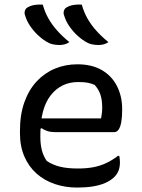

<svg xmlns="http://www.w3.org/2000/svg" viewBox="-20 -834 640 866"><path d="M329 -544Q394 -544 439 -518Q484 -492 507.5 -446Q531 -400 531 -342V-338Q531 -306 527 -283.5Q523 -261 515 -249.5Q507 -238 495 -238H228Q209 -238 193.5 -243Q178 -248 168 -256L150 -246V-300H436Q438 -312 439.5 -324Q441 -336 441 -348Q441 -383 433 -407Q425 -431 407 -451Q391 -458 375 -461Q359 -464 333 -464Q256 -464 209 -404.5Q162 -345 162 -227V-216Q162 -183 169 -156Q176 -129 191 -108Q218 -90 251 -82Q284 -74 332 -74Q369 -74 399.5 -79.5Q430 -85 458 -98Q486 -111 512 -131H518Q519 -125 520 -118.5Q521 -112 521 -103Q521 -80 514.5 -64Q508 -48 496 -36Q480 -20 455 -9Q430 2 398 7Q366 12 329 12Q274 12 227 -4Q180 -20 145 -51Q110 -82 90 -128Q70 -174 70 -233V-244Q70 -317 90 -373Q110 -429 145.5 -467Q181 -505 228 -524.5Q275 -544 329 -544ZM173 -813Q182 -780 198 -751.5Q214 -723 237.5 -696.5Q261 -670 293 -644Q283 -637 271.5 -634Q260 -631 248 -631Q232 -631 217 -634.5Q202 -638 188 -647Q167 -660 148 -678.5Q129 -697 114.5 -719Q100 -741 93 -765Q89 -775 92.5 -786Q96 -797 107 -802Q116 -807 125.5 -809.5Q135 -812 147.5 -813Q160 -814 173 -813ZM349 -813Q358 -780 374 -751.5Q390 -723 413.5 -696.5Q437 -670 469 -644Q459 -637 447.5 -634Q436 -631 424 -631Q408 -631 393 -634.5Q378 -638 364 -647Q343 -660 324 -678.5Q305 -697 290.5 -719Q276 -741 269 -765Q265 -775 268.5 -786Q272 -797 283 -802Q292 -807 301.5 -809.5Q311 -812 323.5 -813Q336 -814 349 -813Z"/></svg>

Font: Recursive Casual
Style: Regular
Weight: 400
Version: Version 1.047